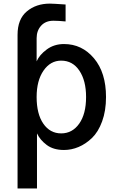

<svg xmlns="http://www.w3.org/2000/svg" viewBox="-20 -812 644 1062"><path d="M182.6 -275.4Q182.6 -181.6 219.7 -127.9Q256.8 -74.2 318.4 -74.2Q379.9 -74.2 418 -127.9Q456.1 -181.6 456.1 -275.4Q456.1 -366.2 418.9 -421.4Q381.8 -476.6 318.4 -476.6Q258.8 -476.6 220.7 -421.4Q182.6 -366.2 182.6 -275.4ZM77.1 230.5V-619.1Q77.1 -706.1 128.4 -749Q179.7 -792 255.9 -792Q271.5 -792 342.8 -787.1V-693.4Q301.8 -697.3 275.4 -697.3Q232.4 -697.3 207.5 -669.9Q182.6 -642.6 182.6 -600.6V-472.7Q198.2 -508.8 238.8 -538.6Q279.3 -568.4 334 -568.4Q433.6 -568.4 500 -489.3Q566.4 -410.2 566.4 -275.4Q566.4 -199.2 544.9 -140.6Q523.4 -82 488.8 -48.8Q454.1 -15.6 414.6 1Q375 17.6 334 17.6Q275.4 17.6 238.3 -10.3Q201.2 -38.1 184.6 -74.2V230.5Z"/></svg>

Font: Gothic A1 SemiBold
Style: Regular
Weight: 600
Version: Version 2.50